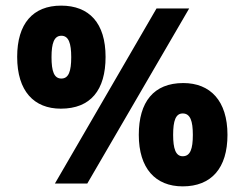

<svg xmlns="http://www.w3.org/2000/svg" viewBox="-20 -652 868 682"><path d="M196 -266C302 -266 355 -332 355 -450C355 -570 297 -632 197 -632C97 -632 41 -568 41 -450C41 -328 101 -266 196 -266ZM536 -622 175 0H290L652 -622ZM198 -373C172 -373 163 -399 163 -449C163 -498 172 -525 198 -525C224 -525 233 -498 233 -449C233 -399 224 -373 198 -373ZM629 10C731 10 788 -55 788 -173C788 -294 727 -357 631 -357C526 -357 473 -290 473 -173C473 -54 532 10 629 10ZM629 -97C604 -97 595 -124 595 -173C595 -223 604 -249 629 -249C656 -249 665 -222 665 -173C665 -123 656 -97 629 -97Z"/></svg>

Font: Noto Sans Gurmukhi UI Condensed ExtraBold
Style: Regular
Weight: 800
Width: 3
Designer: Jelle Bosma - Monotype Design Team
Foundry: Monotype Imaging Inc.
Version: Version 2.004